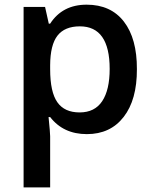

<svg xmlns="http://www.w3.org/2000/svg" viewBox="-20 -570 663 830"><path d="M454.1 -272Q454.1 -456.1 325.2 -456.1Q259.8 -456.1 228.5 -416Q197.3 -376 196.8 -288.1V-271Q196.8 -171.9 228 -127.9Q258.8 -84 324.2 -84Q389.6 -84 421.9 -132.8Q454.1 -181.6 454.1 -272ZM196.8 -64H189.9Q196.8 4.4 196.8 19V240.2H82V-540H174.8Q178.7 -524.9 190.9 -467.8H196.8Q250 -549.8 354.5 -549.8Q459 -549.8 515.6 -476.6Q572.3 -403.3 571.8 -271Q572.3 -138.7 514.6 -64.5Q457 9.8 355.5 9.8Q253.9 9.8 196.8 -64Z"/></svg>

Font: OpenSans-Semibold
Style: Regular
Weight: 600
Foundry: Ascender Corporation
Version: Version 1.10